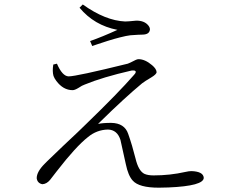

<svg xmlns="http://www.w3.org/2000/svg" viewBox="-20 -825 1040 871"><path d="M221.7 -532.2 238.3 -536.1Q262.7 -479.5 291 -478.5Q326.2 -478.5 559.6 -536.1Q566.4 -538.1 594.7 -552.7Q602.5 -556.6 608.4 -556.6Q637.7 -556.6 669.9 -529.3Q689.5 -512.7 690.4 -498Q690.4 -488.3 666 -473.6Q637.7 -457 625 -447.3Q544.9 -380.9 434.6 -272.5Q428.7 -266.6 424.8 -262.7Q445.3 -267.6 484.4 -267.6Q544.9 -266.6 561.5 -217.8Q580.1 -165 594.7 -106.4Q608.4 -48.8 635.7 -36.1Q651.4 -29.3 676.8 -29.3Q751 -29.3 820.3 -44.9Q836.9 -48.8 848.6 -48.8Q902.3 -46.9 904.3 -18.6Q904.3 18.6 744.1 25.4Q721.7 26.4 700.2 26.4Q610.4 26.4 582 -5.9Q561.5 -28.3 550.8 -80.1Q529.3 -179.7 526.4 -190.4Q511.7 -236.3 469.7 -237.3Q418.9 -236.3 378.9 -203.1Q324.2 -160.2 237.3 -47.9Q216.8 -20.5 207 -8.8Q191.4 9.8 171.9 10.7Q149.4 5.9 146.5 -16.6Q146.5 -45.9 182.6 -82Q184.6 -84 194.3 -93.8Q212.9 -112.3 269.5 -166Q342.8 -234.4 371.1 -262.7Q516.6 -403.3 588.9 -486.3Q602.5 -501 589.8 -504.9Q584 -505.9 576.2 -504.9Q444.3 -474.6 364.3 -441.4Q352.5 -437.5 336.9 -426.8Q319.3 -416 309.6 -416Q266.6 -416 235.4 -458Q226.6 -469.7 222.7 -480.5Q216.8 -501 221.7 -532.2ZM512.7 -689.5Q407.2 -710 340.8 -790L355.5 -804.7Q458 -731.4 547.9 -727.5Q560.5 -727.5 598.6 -731.4Q635.7 -731.4 653.3 -709Q660.2 -700.2 660.2 -691.4Q658.2 -668.9 627.9 -668Q612.3 -668 571.3 -665Q562.5 -664.1 550.8 -661.6Q539.1 -659.2 523.9 -655.3Q508.8 -651.4 498 -648.4Q487.3 -645.5 468.8 -639.6Q450.2 -633.8 443.4 -631.3Q436.5 -628.9 418 -623L398.4 -616.2L388.7 -638.7Q444.3 -658.2 512.7 -689.5Z"/></svg>

Font: GenYoMin JP Light
Style: Regular
Weight: 300
Version: Version 1.001;PS 1;hotconv 16.6.51;makeotf.lib2.5.65220 DEVE